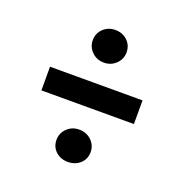

<svg xmlns="http://www.w3.org/2000/svg" viewBox="-87 -579 562 587"><g transform="rotate(20 193.5 -285.5)"><path d="M43 -249V-326H344V-249ZM193 -71Q170 -71 154 -85.5Q138 -100 138 -123Q138 -145 154 -160.5Q170 -176 193 -176Q217 -176 233 -160.5Q249 -145 249 -123Q249 -100 233 -85.5Q217 -71 193 -71ZM193 -394Q170 -394 154 -409.5Q138 -425 138 -447Q138 -470 154 -485Q170 -500 193 -500Q216 -500 232 -485Q248 -470 248 -447Q248 -425 232 -409.5Q216 -394 193 -394Z"/></g></svg>

Font: Alumni Sans
Style: Bold
Weight: 700
Designer: Robert E. Leuschke
Foundry: Robert E. Leuschke
Version: Version 1.018